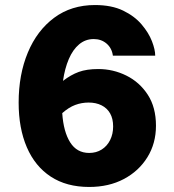

<svg xmlns="http://www.w3.org/2000/svg" viewBox="-20 -730 690 762"><path d="M370 -456Q429 -456 481.5 -430Q534 -404 566.5 -354Q599 -304 599 -231Q599 -161 565 -106Q531 -51 471.5 -19.5Q412 12 334 12Q244 12 181.5 -29Q119 -70 86.5 -145.5Q54 -221 54 -323Q54 -434 90.5 -521.5Q127 -609 195 -659.5Q263 -710 357 -710Q423 -710 468.5 -688Q514 -666 542 -633Q570 -600 583 -566.5Q596 -533 596 -509H428Q424 -539 403 -557Q382 -575 352 -575Q319 -575 294 -554Q269 -533 253 -495.5Q237 -458 230 -409Q261 -433 292.5 -444.5Q324 -456 370 -456ZM334 -123Q362 -123 383.5 -136.5Q405 -150 417 -174Q429 -198 429 -228Q429 -259 417 -280Q405 -301 383 -312Q361 -323 332 -323Q304 -323 278.5 -313.5Q253 -304 227 -281Q232 -207 258.5 -165Q285 -123 334 -123Z"/></svg>

Font: Azeret Mono
Style: Bold
Weight: 700
Designer: Martin Vácha
Foundry: Displaay
Version: Version 1.002